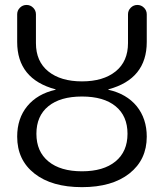

<svg xmlns="http://www.w3.org/2000/svg" viewBox="-20 -773 666 780"><path d="M49.8 -602.5V-714.8Q49.8 -730.5 61 -741.7Q72.3 -752.9 87.9 -752.9Q103.5 -752.9 114.7 -741.7Q126 -730.5 126 -714.8V-597.7Q126 -523.4 176.3 -482.9Q226.6 -442.4 313 -442.4Q399.4 -442.4 449.7 -482.9Q500 -523.4 500 -597.7V-714.8Q500 -730.5 511.2 -741.7Q522.5 -752.9 538.1 -752.9Q553.7 -752.9 564.9 -741.7Q576.2 -730.5 576.2 -714.8V-602.5Q576.2 -452.1 420.9 -410.2Q419.9 -410.2 419.9 -409.2Q419.9 -408.2 420.9 -408.2Q494.1 -391.6 535.2 -341.8Q576.2 -291 576.2 -217.8Q576.2 -124 505.9 -68.4Q435.5 -12.7 313 -12.7Q190.4 -12.7 120.1 -67.9Q49.8 -123 49.8 -217.8Q49.8 -292 90.8 -341.8Q131.8 -391.6 205.1 -408.2Q206.1 -408.2 206.1 -409.2Q206.1 -410.2 205.1 -410.2Q49.8 -452.1 49.8 -602.5ZM449.7 -341.3Q401.4 -380.9 313 -380.9Q224.6 -380.9 176.3 -341.3Q127.9 -301.8 127.9 -229.5Q127.9 -157.2 176.8 -117.2Q225.6 -77.1 313 -77.1Q400.4 -77.1 449.2 -117.2Q498 -157.2 498 -229.5Q498 -301.8 449.7 -341.3Z"/></svg>

Font: Gen Jyuu Gothic P Normal
Style: Regular
Weight: 300
Designer: [Source Han Sans]
Ryoko NISHIZUKA  (kana & ideographs); Paul D. Hunt (Latin, Greek & Cyrillic); Wenlong ZHANG  (bopomofo
Version: Version 1.002.20150607